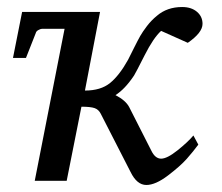

<svg xmlns="http://www.w3.org/2000/svg" viewBox="-20 -515 632 547"><path d="M43 -481H265L222 -257Q267 -257 293.5 -278.5Q320 -300 345 -345Q350 -355 361.5 -378Q373 -401 379.5 -412.5Q386 -424 398.5 -440.5Q411 -457 427 -470Q456 -495 499 -495Q525 -495 541 -481.5Q557 -468 557 -447Q557 -422 515 -393L439 -427Q417 -407 392 -357.5Q367 -308 362 -300Q336 -261 309 -244Q338 -229 348 -210L411 -86Q422 -63 439 -63Q456 -63 485.5 -86.5Q515 -110 531 -129L545 -103Q531 -84 512.5 -63Q494 -42 458.5 -15Q423 12 397 12Q370 12 352 -25L267 -191Q261 -203 249.5 -207Q238 -211 212 -211L170 0H79L164 -433H100Q96 -433 89.5 -429.5Q83 -426 82 -421L54 -350H17Z"/></svg>

Font: Veleka
Style: Italic
Weight: 400
Italic angle: -12°
Designer: Stefan Peev, Context Ltd, 2016; SIL International, 1997-2014.
Foundry: Stefan Peev, Context Ltd, 2016
Version: Version 1.000